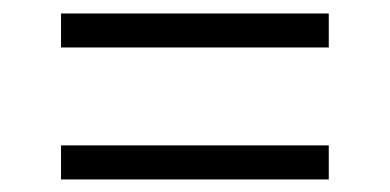

<svg xmlns="http://www.w3.org/2000/svg" viewBox="-20 -477 593 292"><path d="M480 -404.8H72.8V-456.5H480ZM480 -204.1H72.8V-255.9H480Z"/></svg>

Font: TypoPRO Roboto
Style: Regular
Weight: 300
Designer: Google
Version: Version 2.136; 2016